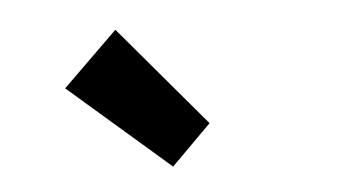

<svg xmlns="http://www.w3.org/2000/svg" viewBox="-32 -871 618 345"><g transform="rotate(-5 277.5 -699.0)"><path d="M268 -572 340 -644 186 -826 87 -729Z"/></g></svg>

Font: Giro Sans Regular
Style: Bold
Weight: 700
Designer: Paul D. Hunt
Foundry: Adobe Systems Incorporated
Version: Version 1.000;PS 1.0;hotconv 1.0.88;makeotf.lib2.5.647800